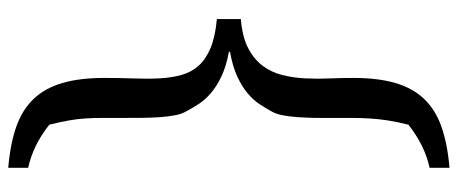

<svg xmlns="http://www.w3.org/2000/svg" viewBox="-336 -582 1090 457"><g transform="rotate(90 208.5 -354.0)"><path d="M166 -57.6Q166 -94.2 167.2 -127.4Q168.5 -160.6 167 -189.2Q165.5 -217.8 158.9 -241.5Q152.3 -265.1 136.7 -282.5Q121.1 -299.8 94.5 -310.8Q67.9 -321.8 25.9 -325.7V-382.8Q67.9 -386.2 94.5 -399.9Q121.1 -413.6 136.7 -434.1Q152.3 -454.6 158.9 -480.7Q165.5 -506.8 167 -535.4Q168.5 -564 167.2 -593.5Q166 -623 166 -650.9Q166 -709 178 -750.2Q189.9 -791.5 215.6 -818.6Q241.2 -845.7 281.7 -860.1Q322.3 -874.5 379.9 -879.4V-832Q353.5 -826.2 328.6 -814.2Q303.7 -802.2 277.3 -781.7Q270.5 -754.4 267.1 -732.2Q263.7 -710 262.5 -689.2Q261.2 -668.5 261.2 -646.5Q261.2 -624.5 261.2 -598.1Q261.2 -584 261.2 -573.2Q261.2 -562.5 261 -553.2Q260.7 -543.9 260.3 -535.4Q259.8 -526.9 259.3 -517.1Q257.8 -496.6 254.6 -481Q251.5 -465.3 244.6 -454.1Q237.8 -441.4 228.3 -427Q218.8 -412.6 202.9 -399.2Q187 -385.7 163.1 -374.5Q139.2 -363.3 103.5 -356.9V-354.5Q139.2 -347.7 163.1 -336.2Q187 -324.7 202.9 -310.8Q218.8 -296.9 228.3 -282Q237.8 -267.1 244.6 -254.4Q251.5 -243.2 254.6 -227.5Q257.8 -211.9 259.3 -191.4Q260.7 -171.9 261 -147.9Q261.2 -124 261.2 -95.7Q261.2 -69.3 261.2 -49.8Q261.2 -30.3 262.5 -12Q263.7 6.3 267.1 26.1Q270.5 45.9 277.3 73.2Q303.7 93.8 328.6 105.7Q353.5 117.7 379.9 123.5V170.9Q322.3 166 281.7 151.6Q241.2 137.2 215.6 110.1Q189.9 83 178 41.7Q166 0.5 166 -57.6Z"/></g></svg>

Font: Donegal One
Style: Regular
Weight: 400
Designer: Gary Lonergan
Foundry: Sorkin Type Co.
Version: Version 1.004